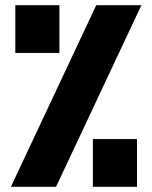

<svg xmlns="http://www.w3.org/2000/svg" viewBox="-20 -720 587 740"><path d="M22 0 351 -700H525L196 0ZM338 0V-184H508V0ZM39 -516V-700H209V-516Z"/></svg>

Font: Tektur SemiCondensed ExtraBold
Style: Regular
Weight: 800
Width: 4
Designer: Adam Jagosz
Foundry: Adam Jagosz
Version: Version 1.005;gftools[0.9.30]